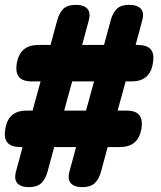

<svg xmlns="http://www.w3.org/2000/svg" viewBox="-41 -760 661 790"><path d="M116 -575H167L194 -675Q203 -708 220 -724Q237 -740 270 -740Q304 -740 318.5 -724Q333 -708 324 -675L297 -575H387L414 -675Q423 -708 440 -724Q457 -740 490 -740Q524 -740 538.5 -724Q553 -708 544 -675L517 -575H526Q564 -575 579.5 -556.5Q595 -538 588 -500Q582 -462 560 -443.5Q538 -425 500 -425H476L443 -305H479Q517 -305 532 -286.5Q547 -268 541 -230Q534 -192 512 -173.5Q490 -155 452 -155H402L375 -55Q366 -22 348.5 -6Q331 10 298 10Q265 10 250.5 -6Q236 -22 245 -55L272 -155H182L155 -55Q146 -22 128.5 -6Q111 10 78 10Q45 10 30.5 -6Q16 -22 25 -55L52 -155H42Q5 -155 -10.5 -173.5Q-26 -192 -19 -230Q-13 -268 9 -286.5Q31 -305 69 -305H93L126 -425H90Q52 -425 37 -443.5Q22 -462 28 -500Q35 -538 57 -556.5Q79 -575 116 -575ZM223 -305H313L346 -425H256Z"/></svg>

Font: Maple Mono NL ExtraBold
Style: Italic
Weight: 800
Italic angle: -10°
Monospace: yes
Designer: subframe7536
Version: Version 7.000